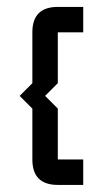

<svg xmlns="http://www.w3.org/2000/svg" viewBox="-20 -618 296 553"><path d="M146.5 -598.1H219.7V-524.9H146.5V-378.4L109.9 -341.8L146.5 -305.2V-158.7H219.7V-85.4H146.5Q73.2 -85.4 73.2 -158.7V-305.2L36.6 -341.8L73.2 -378.4V-524.9Q73.2 -598.1 146.5 -598.1Z"/></svg>

Font: BabelStone Khitan Seal Glyphs
Style: Regular
Weight: 400
Designer: Andrew West
Foundry: BabelStone
Version: Version 1.004